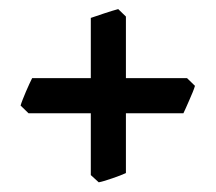

<svg xmlns="http://www.w3.org/2000/svg" viewBox="-20 -481 465 414"><path d="M251.5 -107.9Q246.6 -105.5 238.8 -102.5Q231 -99.6 222.7 -96.7Q214.4 -93.8 206.3 -91.3Q198.2 -88.9 192.9 -87.9L175.8 -103.5V-236.8H41.5L24.4 -253.4Q25.9 -258.8 29.1 -266.8Q32.2 -274.9 35.9 -283.4Q39.6 -292 43.2 -299.8Q46.9 -307.6 49.3 -312.5H175.8V-442.4Q180.2 -443.8 188 -446.5Q195.8 -449.2 204.6 -452.1Q213.4 -455.1 221.4 -457.5Q229.5 -460 234.9 -461.4L251.5 -445.3V-312.5H383.3L400.4 -295.9Q398.9 -290.5 395.5 -282.2Q392.1 -273.9 388.2 -265.1Q384.3 -256.3 380.9 -248.5Q377.4 -240.7 375.5 -236.8H251.5Z"/></svg>

Font: Gentium Book Basic
Style: Bold
Weight: 700
Designer: J. Victor Gaultney and Annie Olsen
Foundry: SIL International
Version: Version 1.102; 2013; Maintenance release